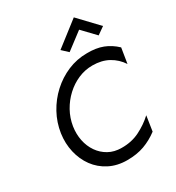

<svg xmlns="http://www.w3.org/2000/svg" viewBox="-222 -1083 1122 1225"><g transform="rotate(-30 339.0 -470.0)"><path d="M160 -350Q152 -297 162 -248Q172 -199 198.5 -160.5Q225 -122 266 -99Q307 -76 361 -76Q434 -75 494 -105Q554 -135 600 -178L583 -67Q534 -30 479 -10Q424 10 353 10Q280 10 222.5 -19.5Q165 -49 128 -99.5Q91 -150 76 -215Q61 -280 71 -350Q82 -424 117.5 -489Q153 -554 207 -603.5Q261 -653 328 -681.5Q395 -710 470 -710Q537 -711 586.5 -692Q636 -673 678 -633L660 -521Q628 -570 578 -597.5Q528 -625 461 -625Q406 -625 356 -603.5Q306 -582 265 -544Q224 -506 196.5 -456.5Q169 -407 160 -350ZM378 -771 334 -812 512 -950 646 -809 592 -771 502 -865Z"/></g></svg>

Font: Jost
Style: Italic
Weight: 400
Italic angle: -5°
Version: Version 3.710